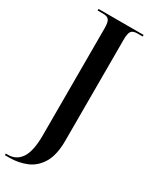

<svg xmlns="http://www.w3.org/2000/svg" viewBox="-255 -765 836 1056"><g transform="rotate(30 162.5 -237.0)"><path d="M-13 240V230H1Q54 230 83.5 185.5Q113 141 113 42V-638Q113 -678 102.5 -691Q92 -704 66 -704H31V-714H317V-704H283Q256 -704 245.5 -690.5Q235 -677 235 -636V5Q235 95 204.5 146.5Q174 198 123.5 219Q73 240 15 240Z"/></g></svg>

Font: Noto Serif Display Condensed SemiBold
Style: Regular
Weight: 600
Width: 3
Designer: Monotype Design Team
Foundry: Monotype Imaging Inc.
Version: Version 2.009